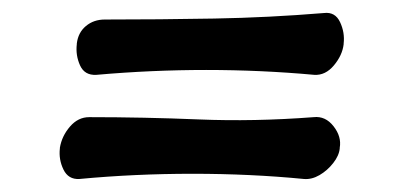

<svg xmlns="http://www.w3.org/2000/svg" viewBox="-20 -398 640 295"><path d="M508 -330Q506 -313 493 -297.5Q480 -282 463 -283Q298 -298 128 -283Q110 -282 103 -297.5Q96 -313 98 -330V-331Q100 -348 112 -358Q124 -368 141 -368Q225 -368 309 -369.5Q393 -371 478 -378Q495 -380 502.5 -364Q510 -348 508 -331ZM502 -170Q501 -159 492 -147.5Q483 -136 471 -129Q459 -122 447 -123Q365 -131 276 -131Q187 -131 102 -123Q85 -122 77.5 -137.5Q70 -153 72 -170V-171Q75 -189 87.5 -203.5Q100 -218 117 -218Q201 -218 285.5 -214.5Q370 -211 462 -218Q480 -220 492.5 -204Q505 -188 502 -171Z"/></svg>

Font: Winky Sans Medium
Style: Italic
Weight: 500
Italic angle: -8.97852°
Designer: Simon Atzbach
Foundry: typofactur
Version: Version 1.205